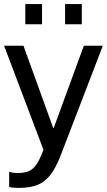

<svg xmlns="http://www.w3.org/2000/svg" viewBox="-26 -732 524 941"><path d="M65 189Q35 189 19 184V110Q37 116 61 116Q95 116 116.5 106Q138 96 154 72Q170 48 187 2L-6 -508H89L235 -104H237L385 -508H478L274 23Q249 89 221.5 124.5Q194 160 157.5 174.5Q121 189 65 189ZM98 -613V-712H180V-613ZM293 -613V-712H375V-613Z"/></svg>

Font: CST
Style: Regular
Weight: 400
Version: Version 1.00